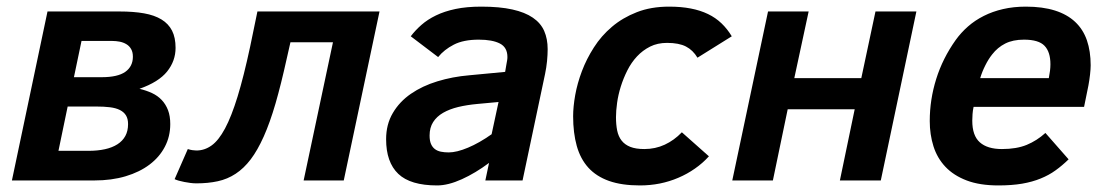

<svg xmlns="http://www.w3.org/2000/svg" viewBox="-20 -547 3353 582"><path d="M402.8 -277.8Q423.3 -272.9 440.7 -264.9Q458 -256.8 470.2 -243.9Q482.4 -231 489.3 -213.1Q496.1 -195.3 496.1 -170.9Q496.1 -133.3 479.7 -102.1Q463.4 -70.8 433.3 -48.1Q403.3 -25.4 360.8 -12.7Q318.4 0 266.1 0H16.1L124 -512.2H342.8Q384.8 -512.2 416.5 -506.6Q448.2 -501 469.5 -488Q490.7 -475.1 501.5 -454.1Q512.2 -433.1 512.2 -401.9Q512.2 -362.3 486.6 -330.3Q460.9 -298.3 402.8 -277.8ZM288.1 -313Q336.9 -313 359.9 -329.3Q382.8 -345.7 382.8 -375Q382.8 -389.2 377.4 -398.4Q372.1 -407.7 363 -413.1Q354 -418.5 342.8 -420.7Q331.5 -422.9 319.8 -422.9H227.1L204.1 -313ZM248 -89.8Q275.9 -89.8 298.1 -94.7Q320.3 -99.6 335.9 -109.6Q351.6 -119.6 359.9 -134.8Q368.2 -149.9 368.2 -170.9Q368.2 -187 361.8 -197.3Q355.5 -207.5 343.3 -213.6Q331.1 -219.7 313.2 -221.9Q295.4 -224.1 272 -224.1H185.1L157.2 -89.8Z M860.4 -418.9 849.1 -369.1Q832 -291.5 815.2 -233.4Q798.3 -175.3 779.5 -133.3Q760.7 -91.3 740 -64Q719.2 -36.6 694.3 -20.3Q669.4 -3.9 640.1 2.4Q610.8 8.8 575.2 8.8Q566.9 8.8 557.4 7.6Q547.9 6.3 538.8 4.6Q529.8 2.9 522 0.7Q514.2 -1.5 509.3 -3.9L549.3 -95.2Q556.2 -92.8 563.5 -91.8Q570.8 -90.8 575.2 -90.8Q600.1 -90.8 621.3 -106Q642.6 -121.1 662.1 -157.5Q681.6 -193.8 700.2 -254.4Q718.8 -314.9 738.3 -405.8L760.3 -512.2H1130.4L1022 0H900.4L989.3 -418.9Z M1451.2 0 1462.4 -53.2Q1421.4 -22.5 1379.9 -3.7Q1338.4 15.1 1305.2 15.1Q1224.1 15.1 1187.3 -20Q1150.4 -55.2 1150.4 -125Q1150.4 -169.9 1170.7 -204.3Q1190.9 -238.8 1225.6 -262.7Q1260.3 -286.6 1305.9 -300.5Q1351.6 -314.5 1402.3 -318.8L1511.2 -329.1L1515.1 -352.1Q1516.1 -357.9 1517.1 -363.3Q1518.1 -368.7 1518.1 -374Q1518.1 -403.3 1495.4 -415Q1472.7 -426.8 1431.2 -426.8Q1384.8 -426.8 1355.5 -411.6Q1326.2 -396.5 1308.1 -374L1225.1 -437Q1238.8 -455.1 1257.3 -471.4Q1275.9 -487.8 1301.5 -500.2Q1327.1 -512.7 1360.8 -519.8Q1394.5 -526.9 1439 -526.9Q1494.6 -526.9 1533 -518.3Q1571.3 -509.8 1595.2 -493.4Q1619.1 -477.1 1629.6 -453.1Q1640.1 -429.2 1640.1 -397.9Q1640.1 -381.3 1638.2 -361.6Q1636.2 -341.8 1632.3 -323.2L1564 0ZM1491.2 -237.8 1427.2 -231.9Q1395.5 -229 1369.1 -222.7Q1342.8 -216.3 1323.2 -205.1Q1303.7 -193.8 1293 -177Q1282.2 -160.2 1282.2 -136.2Q1282.2 -120.6 1286.4 -110.8Q1290.5 -101.1 1298.1 -95.2Q1305.7 -89.4 1316.4 -87.2Q1327.1 -85 1340.3 -85Q1352.1 -85 1366.9 -88.6Q1381.8 -92.3 1398.7 -99.4Q1415.5 -106.4 1433.6 -116.7Q1451.7 -127 1470.2 -140.1Z M2128.9 -73.2Q2109.9 -52.2 2086.4 -35.9Q2063 -19.5 2036.1 -8.1Q2009.3 3.4 1980 9.3Q1950.7 15.1 1919.9 15.1Q1864.7 15.1 1826.2 1.5Q1787.6 -12.2 1763.4 -38.8Q1739.3 -65.4 1728.3 -104.7Q1717.3 -144 1717.3 -194.8Q1717.3 -223.1 1723.6 -258.8Q1730 -294.4 1743.9 -331.3Q1757.8 -368.2 1780.3 -403.3Q1802.7 -438.5 1835 -465.8Q1867.2 -493.2 1910.2 -510Q1953.1 -526.9 2008.3 -526.9Q2044.9 -526.9 2074 -521.2Q2103 -515.6 2126.2 -504.4Q2149.4 -493.2 2167 -476.3Q2184.6 -459.5 2198.2 -437L2094.2 -372.1Q2080.6 -395 2059.3 -406Q2038.1 -417 2002 -417Q1973.1 -417 1950.7 -405.8Q1928.2 -394.5 1910.9 -376Q1893.6 -357.4 1881.6 -333.5Q1869.6 -309.6 1861.8 -284.7Q1854 -259.8 1850.6 -235.4Q1847.2 -210.9 1847.2 -191.9Q1847.2 -169.4 1850.8 -151.4Q1854.5 -133.3 1864.3 -120.8Q1874 -108.4 1890.6 -101.8Q1907.2 -95.2 1933.1 -95.2Q1966.3 -95.2 1994.9 -108.4Q2023.4 -121.6 2046.9 -146Z M2649.9 0H2525.9L2570.8 -215.8H2367.7L2322.8 0H2199.7L2308.1 -512.2H2431.2L2387.7 -310.1H2590.8L2633.8 -512.2H2757.8Z M2931.2 -223.1Q2928.7 -211.9 2928 -200.9Q2927.2 -189.9 2927.2 -181.2Q2927.2 -135.7 2950.2 -115.5Q2973.1 -95.2 3017.1 -95.2Q3061.5 -95.2 3092.3 -107.9Q3123 -120.6 3148.9 -144L3219.2 -64Q3200.2 -45.4 3179.9 -30.8Q3159.7 -16.1 3134.5 -5.9Q3109.4 4.4 3078.1 9.8Q3046.9 15.1 3006.3 15.1Q2949.7 15.1 2910.2 0Q2870.6 -15.1 2845.7 -41.5Q2820.8 -67.9 2809.6 -103.5Q2798.3 -139.2 2798.3 -180.2Q2798.3 -245.1 2817.9 -307.6Q2837.4 -370.1 2877 -425.8Q2893.1 -448.2 2914.3 -466.8Q2935.5 -485.4 2962.2 -498.8Q2988.8 -512.2 3020.5 -519.5Q3052.2 -526.9 3089.4 -526.9Q3140.6 -526.9 3177.7 -515.1Q3214.8 -503.4 3239 -480.7Q3263.2 -458 3274.7 -424.8Q3286.1 -391.6 3286.1 -349.1Q3286.1 -338.4 3284.2 -321Q3282.2 -303.7 3279.3 -288.1L3266.1 -223.1ZM3159.2 -310.1Q3161.6 -322.3 3162.8 -332.3Q3164.1 -342.3 3164.1 -352.1Q3164.1 -389.6 3146.2 -408.2Q3128.4 -426.8 3084 -426.8Q3050.3 -426.8 3027.1 -415Q3003.9 -403.3 2987.3 -381.8Q2976.1 -367.7 2966.6 -348.6Q2957 -329.6 2951.2 -310.1Z"/></svg>

Font: Clear Sans
Style: Bold Italic
Weight: 700
Italic angle: -12°
Foundry: Intel Corporation
Version: Version 1.00